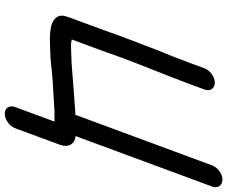

<svg xmlns="http://www.w3.org/2000/svg" viewBox="-94 -663 955 807"><g transform="rotate(90 383.5 -259.5)"><path d="M551.9 -99.7 763.9 -673C773.5 -699 758.2 -717 735.1 -717C710.8 -717 683.8 -697.3 674.9 -673L462.5 -98.8C457.4 -98.6 451.1 -98.3 444.7 -98C378.1 -93.9 312.6 -87.6 246.3 -83L192 -81C176.4 -80.4 165.6 -80.4 161.5 -80.8C156 -81.8 150.6 -82.6 145.9 -83.5L196 -219C204.3 -241.6 212.4 -264.3 222.5 -293.3C259.6 -393.4 295.6 -477.6 332.7 -578L356 -641C365.7 -667 350.3 -685 327.3 -685C303 -685 276 -665.3 267 -641L243.7 -578C226.1 -530.2 208 -485 190.2 -441.5C175.5 -401.5 149.8 -337.6 132.9 -291.7C123.5 -264.6 115.1 -240.9 107 -219L54.5 -77C51.7 -69.5 49.4 -62.2 47.6 -55.2C38.2 -19 68.6 -1 93.6 3.7C116.6 7.4 128.5 9.2 161.9 8L219.1 6C240 4.5 258.2 2.7 281.9 -0.2C335.7 -5.3 391.2 -6.9 447 -11H491.1L430.1 154C421.1 178.3 433.5 198 457.8 198C480.8 198 509.4 180 519.1 154L588.9 -35C601.2 -68 586.3 -96.7 551.9 -99.7Z"/></g></svg>

Font: Just Breathe
Style: BdObl7
Weight: 400
Foundry: Cannot Into Space Fonts
Version: Version 0.72